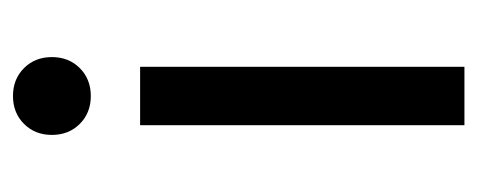

<svg xmlns="http://www.w3.org/2000/svg" viewBox="-240 -496 736 296"><g transform="rotate(-90 128.0 -348.0)"><path d="M83 -500H173V0H83ZM128 -576Q102 -576 85 -593Q68 -610 68 -636Q68 -662 85 -679Q102 -696 128 -696Q154 -696 171 -679Q188 -662 188 -636Q188 -610 171 -593Q154 -576 128 -576Z"/></g></svg>

Font: PT Root UI Web Medium
Style: Regular
Weight: 500
Designer: Vitaly Kuzmin
Foundry: ParaType Ltd.
Version: Version 1.001W